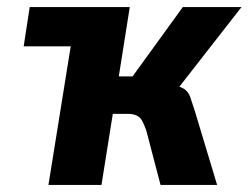

<svg xmlns="http://www.w3.org/2000/svg" viewBox="-20 -523 703 543"><path d="M117 0 180 -392H47L64 -503H347L316 -307H355L497 -503H663L464 -248L463 -284Q490 -279 501.5 -271Q513 -263 518 -248.5Q523 -234 531 -209L594 0H434L394 -153Q388 -170 382.5 -180.5Q377 -191 367 -196Q357 -201 340 -201H299L267 0Z"/></svg>

Font: Nunito Sans 7pt Condensed ExtraBold
Style: Italic
Weight: 800
Width: 3
Italic angle: -9°
Designer: Vernon Adams
Foundry: Vernon Adams
Version: Version 3.101;gftools[0.9.27]